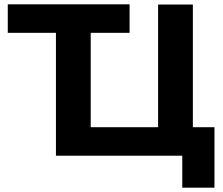

<svg xmlns="http://www.w3.org/2000/svg" viewBox="-20 -720 1033 889"><path d="M973 -131V149H824V1H239V-568H16V-700H580V-568H400V-131H712V-699H873V-131Z"/></svg>

Font: Montserrat-Bold
Style: Bold
Weight: 700
Version: Version 7.200